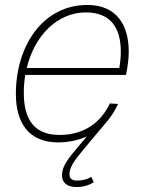

<svg xmlns="http://www.w3.org/2000/svg" viewBox="-20 -562 579 774"><path d="M214 12C258 12 297 3 330 -12L298 26C254 78 230 108 230 144C230 180 258 192 288 192C317 192 337 185 358 173L348 151C334 160 313 166 291 166C273 166 260 160 260 140C260 114 277 88 317 40L411 -72C429 -93 444 -117 456 -143L423 -145C387 -69 320 -18 220 -18C126 -18 76 -71 76 -187C76 -212 78 -237 82 -260H488C494 -289 499 -324 499 -354C499 -461 450 -542 332 -542C154 -542 44 -379 44 -183C44 -68 95 12 214 12ZM326 -512C424 -512 467 -452 467 -354C467 -333 465 -311 461 -288H88C119 -419 212 -512 326 -512Z"/></svg>

Font: Geist Thin
Style: Italic
Weight: 100
Italic angle: -12°
Designer: Basement.studio, Andrés Briganti, Mateo Zaragoza
Foundry: Basement.studio, Vercel, Andrés Briganti, Guido Ferreyra, Mateo Zaragoza
Version: Version 1.500